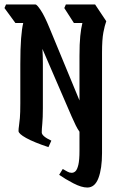

<svg xmlns="http://www.w3.org/2000/svg" viewBox="-21 -659 525 860"><path d="M196 0Q130 -22 96 -41Q62 -60 62 -72Q62 -83 64 -95Q66 -107 68 -130Q70 -153 70 -196V-372Q70 -443 73.5 -487Q77 -531 83 -556H48L-1 -623L6 -639H138Q144 -639 161 -614Q178 -589 201 -533L335 -209V-408Q335 -463 338.5 -497.5Q342 -532 348 -556H310L267 -623L274 -639H405L455 -564Q448 -545 442 -513.5Q436 -482 436 -423V27Q436 96 420 138.5Q404 181 370 181Q344 181 307.5 162Q271 143 244 124L260 98Q273 105 281.5 110Q290 115 300 115Q310 115 317.5 107.5Q325 100 330 79Q335 58 335 16V-69Q327 -80 318.5 -97Q310 -114 300 -137L169 -440Q171 -408 171 -376.5Q171 -345 171 -313V-174Q171 -131 168.5 -105.5Q166 -80 166 -66Q166 -49 209 -29Z"/></svg>

Font: Jaini Purva
Style: Regular
Weight: 400
Designer: Maithili Shingre, Girish Dalvi (Devanagari), Taresh Vohra (Latin)
Foundry: Ek Type
Version: Version 2.000; ttfautohint (v1.8.4.7-5d5b)